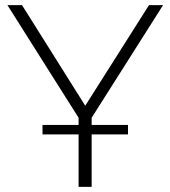

<svg xmlns="http://www.w3.org/2000/svg" viewBox="-20 -730 666 750"><path d="M480 -242V-205H338V0H287V-205H146V-242H287V-270L9 -710H66L313 -317L562 -710H617L338 -270V-242Z"/></svg>

Font: Oxford Sans
Style: Regular
Weight: 300
Designer: Matt McInerney, Pablo Impallari, Rodrigo Fuenzalida
Foundry: Matt McInerney, Pablo Impallari, Rodrigo Fuenzalida
Version: Version 3.000g; ttfautohint (v1.5) -l 8 -r 28 -G 28 -x 14 -D